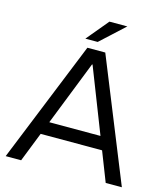

<svg xmlns="http://www.w3.org/2000/svg" viewBox="-126 -970 935 1068"><g transform="rotate(15 342.0 -436.0)"><path d="M7 0 290 -700H393L676 0H583L342 -617H339L96 0ZM147 -170V-245H532V-170ZM266 -746 371 -872H474L337 -746Z"/></g></svg>

Font: REM Medium Light
Style: Regular
Weight: 300
Version: Version 1.005;gftools[0.9.28]